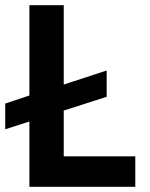

<svg xmlns="http://www.w3.org/2000/svg" viewBox="-27 -718 578 738"><path d="M493 0H86V-251L-7 -221V-320L86 -351V-698H218V-393L383 -447V-346L218 -293V-117H493Z"/></svg>

Font: IBM Plex Sans SmBld
Style: Regular
Weight: 600
Designer: Mike Abbink, Paul van der Laan, Pieter van Rosmalen
Foundry: Bold Monday
Version: Version 3.005